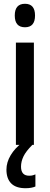

<svg xmlns="http://www.w3.org/2000/svg" viewBox="-20 -831 263 1014"><path d="M112 -811Q165 -811 165 -749Q165 -687 112 -687Q58 -687 58 -749Q58 -811 112 -811ZM159 -606V-66H64V-606ZM91 49Q91 97 134 97Q147 97 154.5 94.5Q162 92 167 90V154Q158 158 145 160.5Q132 163 115 163Q64 163 39 137.5Q14 112 14 65Q14 26 36.5 -11.5Q59 -49 98 -78L151 -66Q117 -32 104 -5Q91 22 91 49Z"/></svg>

Font: Noto Sans Malayalam UI ExtraCondensed Medium
Style: Regular
Weight: 500
Width: 2
Designer: Jelle Bosma - Monotype Design Team
Foundry: Monotype Imaging Inc.
Version: Version 2.104; ttfautohint (v1.8.4.7-5d5b)